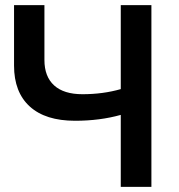

<svg xmlns="http://www.w3.org/2000/svg" viewBox="-20 -732 701 752"><path d="M453 0V-282Q371 -259 274 -259Q158 -259 96.5 -315Q35 -371 35 -475V-712H154V-497Q154 -432 192 -397.5Q230 -363 303 -363Q383 -363 453 -383V-712H573V0Z"/></svg>

Font: CST
Style: Medium
Weight: 500
Version: Version 1.00